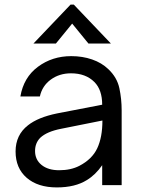

<svg xmlns="http://www.w3.org/2000/svg" viewBox="-20 -808 616 838"><path d="M48 -147Q48 -219 102 -261Q146 -296 229 -313L426 -351Q426 -416 392 -450Q354 -488 290 -488Q239 -488 201.5 -460.5Q164 -433 154 -387H69Q83 -470 145.5 -516.5Q208 -563 291 -563Q340 -563 382 -548.5Q424 -534 453 -506Q491 -470 501 -423Q511 -376 511 -326V0H426V-87Q397 -45 359 -22Q308 10 228 10Q145 10 96.5 -32Q48 -74 48 -147ZM326 -84Q382 -113 404.5 -161Q427 -209 427 -282L247 -246Q185 -234 156 -207Q133 -184 133 -149Q133 -111 161.5 -88Q190 -65 238 -65Q289 -65 326 -84ZM224 -618H126L288 -788H302L464 -618H366L295 -705Z"/></svg>

Font: Open Sauce One
Style: Regular
Weight: 400
Designer: Alfredo Marco Pradil
Foundry: Creative Sauce Fz LLC
Version: Version 1.477